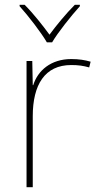

<svg xmlns="http://www.w3.org/2000/svg" viewBox="-20 -783 415 803"><path d="M176 -606H198C222 -647 277 -716 314 -757V-763H293C256 -726 215 -676 187 -638C159 -676 120 -726 83 -763H62V-757C99 -716 152 -647 176 -606ZM278 -536C193 -536 138 -488 119 -427H117L115 -528H91V0H117V-297C117 -428 167 -511 278 -511C308 -511 328 -508 353 -501L359 -525C335 -532 310 -536 278 -536Z"/></svg>

Font: Noto Sans Sinhala Thin
Style: Regular
Weight: 100
Designer: Jelle Bosma - Monotype Design Team
Foundry: Monotype Imaging Inc.
Version: Version 2.006